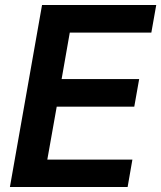

<svg xmlns="http://www.w3.org/2000/svg" viewBox="-20 -745 642 765"><path d="M147.5 -725H602.5L583 -615H258L225.5 -430H534.5L515 -320H206L168.5 -109H507.5L488.5 0H19.5Z"/></svg>

Font: JuliaMono
Style: Bold Italic
Weight: 700
Italic angle: -9°
Monospace: yes
Designer: cormullion
Foundry: corm
Version: Version 0.057; ttfautohint (v1.8.4)